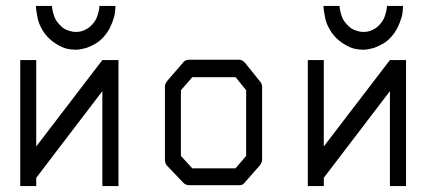

<svg xmlns="http://www.w3.org/2000/svg" viewBox="-20 -679 1498 649"><path d="M380.5 -50H326V-371L102.5 -78V-50H48.5V-476H102.5V-184L326 -476H380.5ZM101.5 -659H155.5Q157 -645 159.5 -636Q162.5 -624 167.5 -614Q171 -607 180 -597Q189.5 -586.5 197 -582Q204 -577.5 217 -574Q227 -571 236.5 -571Q248 -571 257.5 -574Q266 -576.5 276.5 -583Q284 -587.5 292.5 -597Q300.5 -606 305 -615Q309 -623 313 -639Q316 -649.5 316 -659H370Q370 -636.5 365.5 -621Q360 -602 352 -586Q343.5 -569 331 -555Q318 -540.5 304 -532Q288.5 -523 272 -517Q250 -511 238.5 -511Q219 -511 203.5 -515Q190 -518.5 171 -530Q156 -539 142 -553Q127 -569.5 120.5 -583Q111 -599.5 107 -619Q101.5 -645.5 101.5 -659Z M591.5 -374V-152L630 -110H776L812 -152V-374L776.5 -418H630ZM546.5 -407 601 -470Q607.5 -477 619 -477H788.5Q799 -477 808 -467L858.5 -404Q866 -396 866 -385V-140Q866 -129 857.5 -119L805.5 -60Q800 -53 790 -53H786.5H619Q609 -53 601 -60L545.5 -118Q537.5 -126 537.5 -140V-387Q537.5 -396 546.5 -407Z M1352.5 -50H1298V-371L1074.5 -78V-50H1020.5V-476H1074.5V-184L1298 -476H1352.5ZM1073.5 -659H1127.5Q1129 -645 1131.5 -636Q1134.5 -624 1139.5 -614Q1143 -607 1152 -597Q1161.5 -586.5 1169 -582Q1176 -577.5 1189 -574Q1199 -571 1208.5 -571Q1220 -571 1229.5 -574Q1238 -576.5 1248.5 -583Q1256 -587.5 1264.5 -597Q1272.5 -606 1277 -615Q1281 -623 1285 -639Q1288 -649.5 1288 -659H1342Q1342 -636.5 1337.5 -621Q1332 -602 1324 -586Q1315.5 -569 1303 -555Q1290 -540.5 1276 -532Q1260.5 -523 1244 -517Q1222 -511 1210.5 -511Q1191 -511 1175.5 -515Q1162 -518.5 1143 -530Q1128 -539 1114 -553Q1099 -569.5 1092.5 -583Q1083 -599.5 1079 -619Q1073.5 -645.5 1073.5 -659Z"/></svg>

Font: 3270 Nerd Font Mono SemCond
Style: Regular
Weight: 400
Monospace: yes
Version: Version 3.0.1;Nerd Fonts 3.1.1